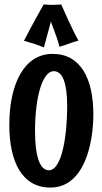

<svg xmlns="http://www.w3.org/2000/svg" viewBox="-20 -818 462 866"><path d="M207 28C363 28 401 -177 401 -302C401 -463 344 -575 217 -575C91 -575 22 -443 22 -254C22 -91 78 28 207 28ZM283 -338C283 -218 262 -50 200 -50C159 -50 138 -116 138 -225C138 -395 176 -497 222 -497C265 -497 283 -437 283 -338ZM334 -635C309 -677 256 -798 256 -798C256 -798 239 -796 216 -796C204 -796 191 -797 177 -798C177 -798 121 -699 88 -634C122 -624 146 -618 178 -604C187 -638 210 -722 210 -722C210 -712 237 -656 248 -607C278 -615 297 -625 334 -635Z"/></svg>

Font: Rum Raisin
Style: Regular
Weight: 400
Designer: Astigmatic (AOETI)
Foundry: Astigmatic (AOETI)
Version: Version 1.000